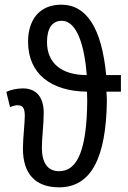

<svg xmlns="http://www.w3.org/2000/svg" viewBox="-20 -791 548 821"><path d="M242 -771C147 -771 100 -704 100 -613C100 -476 197 -401 352 -399C352 -386 353 -372 353 -359C351 -154 313 -59 233 -59C183 -59 159 -95 159 -161C159 -195 167 -264 167 -308C167 -376 135 -413 78 -413C50 -413 23 -406 7 -398L23 -333C35 -338 47 -341 55 -341C77 -341 86 -329 86 -296C86 -265 78 -197 78 -156C78 -49 130 10 233 10C371 10 434 -119 437 -360C437 -373 436 -386 435 -399H497V-470H434C415 -671 350 -771 242 -771ZM244 -702C312 -702 342 -587 351 -470C242 -470 181 -522 181 -611C181 -670 203 -702 244 -702Z"/></svg>

Font: Noto Sans UI Condensed
Style: Regular
Weight: 400
Width: 3
Designer: Monotype Design Team
Foundry: Monotype Imaging Inc.
Version: Version 1.901